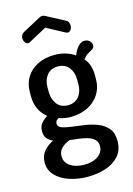

<svg xmlns="http://www.w3.org/2000/svg" viewBox="-137 -777 740 1071"><g transform="rotate(-15 232.5 -241.5)"><path d="M234 225Q176 225 127 208.5Q78 192 49 161Q20 130 20 87Q20 47 43 20.5Q66 -6 97 -20Q77 -29 64 -44Q51 -59 51 -86Q51 -114 65 -131Q79 -148 101 -162Q73 -184 57.5 -216.5Q42 -249 42 -288V-316Q42 -364 65 -401Q88 -438 130.5 -459Q173 -480 228 -480Q262 -480 291.5 -471Q321 -462 344 -446Q360 -483 376.5 -498Q393 -513 408 -513Q429 -513 440 -501Q451 -489 451 -477Q451 -469 446.5 -462.5Q442 -456 434 -452Q424 -447 410.5 -438.5Q397 -430 384 -412Q401 -393 409 -368Q417 -343 417 -316V-288Q417 -241 393 -203Q369 -165 326 -143.5Q283 -122 228 -122Q189 -122 159 -134Q151 -129 145.5 -122.5Q140 -116 140 -106Q140 -88 162 -80Q184 -72 218.5 -68Q253 -64 292 -58Q331 -52 365.5 -38.5Q400 -25 422 1.5Q444 28 444 74Q444 126 415 159.5Q386 193 338.5 209Q291 225 234 225ZM232 155Q281 155 311.5 133.5Q342 112 342 77Q342 52 327 38Q312 24 288 17Q264 10 237.5 7Q211 4 187 1Q159 11 139.5 29.5Q120 48 120 76Q120 113 151.5 134Q183 155 232 155ZM230 -189Q270 -189 292.5 -217Q315 -245 315 -288V-316Q315 -357 292.5 -385Q270 -413 229 -413Q188 -413 166 -385Q144 -357 144 -316V-289Q144 -247 166 -218Q188 -189 230 -189ZM105 -581Q94 -581 86.5 -591.5Q79 -602 79 -616Q79 -625 83.5 -633.5Q88 -642 97 -647L201 -703Q210 -708 218 -708Q226 -708 235 -703L339 -648Q350 -643 354 -633.5Q358 -624 358 -615Q358 -602 351 -591.5Q344 -581 332 -581Q330 -581 327.5 -582Q325 -583 322 -584L218 -640L114 -584Q112 -583 109.5 -582Q107 -581 105 -581Z"/></g></svg>

Font: Dosis SemiBold
Style: Regular
Weight: 600
Designer: EdgarTolentino, PabloImpallari, IginoMarini
Foundry: EdgarTolentino, PabloImpallari, IginoMarini
Version: Version 3.001; ttfautohint (v1.8.2)